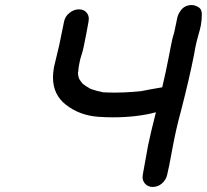

<svg xmlns="http://www.w3.org/2000/svg" viewBox="-20 -729 820 761"><path d="M585 12Q566 12 554 -2Q545 -13 545 -27Q545 -32 546 -37L567 -153Q577 -202 598 -284Q523 -264 427 -264Q399 -264 371 -266Q296 -271 241 -314Q190 -354 190 -422Q190 -441 194 -463Q199 -486 215 -551Q225 -597 234 -644Q238 -664 255.5 -678Q273 -692 293 -692Q313 -692 324 -678Q332 -668 332 -654Q332 -649 331 -644L322 -595Q310 -531 304 -514Q298 -497 295 -480Q291 -462 290 -445L289 -441Q290 -422 295.5 -413.5Q301 -405 308 -397L312 -394Q324 -385 337 -378H338V-377Q367 -367 386 -364L387 -363H393Q409 -362 437 -362Q474 -362 509 -365L532 -367Q538 -367 546 -369Q570 -374 623 -383Q638 -446 650 -509L656 -540Q663 -579 670 -598L683 -660Q686 -673 696 -687Q712 -709 740 -709Q752 -709 766 -701Q780 -693 780 -672Q780 -651 776 -628Q772 -609 766 -589Q759 -565 754 -540L749 -512Q731 -420 697 -288Q679 -223 666 -154L651 -75Q647 -56 642.5 -36Q638 -16 622 -2Q606 12 585 12Z"/></svg>

Font: Bad Comic
Style: Italic
Weight: 400
Italic angle: -11°
Designer: GGBotNet
Foundry: GGBotNet
Version: 0.95